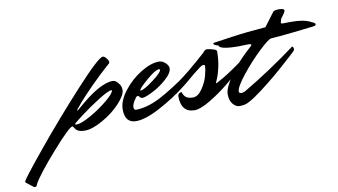

<svg xmlns="http://www.w3.org/2000/svg" viewBox="-388 -762 2295 1302"><g transform="rotate(-10 759.5 -111.0)"><path d="M108 -30Q141 -30 208.5 -68.5Q276 -107 329.5 -152Q383 -197 383 -215Q383 -218 380 -218Q358 -218 287.5 -173.5Q217 -129 157 -83.5Q97 -38 97 -34Q97 -30 108 -30ZM362 -452Q373 -452 386 -435.5Q399 -419 399 -411Q399 -403 396 -400Q327 -340 262 -274Q197 -208 166 -172L136 -136Q128 -128 128 -125Q128 -122 130 -122Q132 -122 135 -125L144 -132Q308 -278 399 -278Q411 -278 421 -271Q455 -243 455 -207.5Q455 -172 404.5 -117Q354 -62 280 -20.5Q206 21 156.5 21Q107 21 91 -5L80 -21Q79 -22 77 -22Q55 -22 -68.5 118Q-192 258 -227 321Q-231 339 -243 339Q-249 339 -254 335L-299 300Q-303 298 -303 291Q-303 279 -151.5 94.5Q0 -90 166 -271Q332 -452 362 -452Z M723 -302Q697 -302 635 -248.5Q573 -195 573 -183Q573 -181 576 -181Q598 -181 663.5 -230Q729 -279 729 -297Q729 -302 723 -302ZM510 18Q433 18 433 -76Q433 -135 484.5 -201.5Q536 -268 606 -310.5Q676 -353 730 -353Q754 -353 774.5 -334Q795 -315 795 -297Q795 -264 748 -222.5Q701 -181 649.5 -155.5Q598 -130 581.5 -130Q565 -130 557 -145Q553 -148 546 -148Q539 -148 523 -121.5Q507 -95 507 -78.5Q507 -62 519 -58Q595 -58 684 -102.5Q773 -147 930 -259Q941 -267 963.5 -283Q986 -299 990 -302Q999 -295 999 -285Q999 -275 990 -267Q940 -217 860.5 -155Q781 -93 678 -37.5Q575 18 510 18Z M1034 -271Q1034 -278 1023.5 -278Q1013 -278 999 -267L868 -166Q854 -158 836 -158Q818 -158 818 -171Q818 -180 820.5 -183Q823 -186 835 -193Q909 -244 1037 -359Q1052 -379 1064 -379Q1076 -379 1104 -371.5Q1132 -364 1132 -354Q1132 -294 1121 -245Q1110 -196 1098.5 -170.5Q1087 -145 1087 -143Q1087 -141 1089 -141Q1091 -141 1097 -144Q1172 -182 1288 -268L1312 -286Q1321 -279 1321 -269Q1321 -259 1312 -251Q1310 -251 1260.5 -209Q1211 -167 1150.5 -117.5Q1090 -68 1021 -27Q952 14 914 14Q820 14 820 -99Q820 -108 827.5 -115.5Q835 -123 847 -123Q847 -118 852.5 -107.5Q858 -97 864 -90Q882 -73 916.5 -73Q951 -73 980.5 -115.5Q1010 -158 1022 -201.5Q1034 -245 1034 -271Z M1605 -462 1656 -463Q1755 -463 1800 -435Q1822 -428 1822 -417Q1822 -409 1802.5 -406Q1783 -403 1667.5 -390.5Q1552 -378 1509 -376Q1490 -375 1421.5 -310Q1353 -245 1291 -167Q1229 -89 1229 -58Q1229 -53 1234 -49.5Q1239 -46 1246.5 -46Q1254 -46 1270 -52Q1460 -164 1639 -297Q1648 -290 1648 -280Q1648 -270 1638 -260.5Q1628 -251 1608.5 -233Q1589 -215 1536 -168Q1483 -121 1436 -84Q1310 18 1260 34Q1242 39 1217.5 39Q1193 39 1172.5 14Q1152 -11 1152 -54Q1152 -97 1207.5 -178Q1263 -259 1359 -344Q1368 -351 1368 -357Q1368 -363 1347 -363L1284 -361Q1151 -361 1147 -391Q1116 -397 1116 -409Q1116 -413 1120 -413.5Q1124 -414 1127 -414.5Q1130 -415 1137 -416Q1144 -417 1247.5 -432Q1351 -447 1483 -457L1552 -549Q1558 -561 1594 -561Q1630 -561 1630 -546Q1630 -541 1622 -528L1597 -493Q1592 -477 1591 -469Q1591 -462 1605 -462Z"/></g></svg>

Font: Mr Dafoe
Style: Regular
Weight: 400
Designer: Alejandro Paul
Foundry: Alejandro Paul
Version: Version 1.000